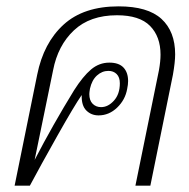

<svg xmlns="http://www.w3.org/2000/svg" viewBox="-20 -584 596 604"><path d="M97 -349Q117 -449 180 -506.5Q243 -564 353 -564Q445 -564 488 -524.5Q531 -485 531 -413Q531 -389 524 -349L453 0H406L480 -363Q485 -391 485 -412Q485 -469 452 -502.5Q419 -536 348 -536Q263 -536 212.5 -488.5Q162 -441 147 -363L89 -81Q146 -191 213 -300Q241 -344 266.5 -365.5Q292 -387 324 -387Q354 -387 368.5 -371.5Q383 -356 383 -329Q383 -318 380 -304Q374 -270 348.5 -245.5Q323 -221 290 -221Q267 -221 251.5 -236.5Q236 -252 237 -285Q214 -252 160.5 -157Q107 -62 74 0H26ZM357 -322Q357 -341 347 -351Q337 -361 321 -361Q301 -361 285 -346.5Q269 -332 263 -305Q261 -293 261 -288Q261 -268 271.5 -257.5Q282 -247 298 -247Q320 -247 338.5 -267.5Q357 -288 357 -322Z"/></svg>

Font: Trirong ExtraLight
Style: Italic
Weight: 275
Italic angle: -12°
Designer: Katatrad Team
Foundry: CadsonDemak
Version: Version 1.003